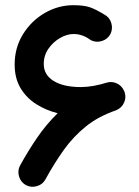

<svg xmlns="http://www.w3.org/2000/svg" viewBox="-20 -660 534 735"><path d="M78.6 48.3Q59.1 37.1 52.7 14.9Q46.4 -7.3 57.1 -26.9Q87.4 -82 122.3 -133.1Q157.2 -184.1 200.7 -226.6Q155.8 -237.8 118.4 -261.5Q81.1 -285.2 58.6 -322.8Q36.1 -360.4 36.1 -413.1Q36.1 -477.5 68.1 -529.1Q100.1 -580.6 151.6 -610.4Q203.1 -640.1 260.7 -640.1Q300.8 -640.1 323.7 -632.3Q346.7 -624.5 378.9 -604.5Q399.4 -594.2 406 -572Q412.6 -549.8 402.8 -529.8Q392.1 -509.8 369.9 -502.9Q347.7 -496.1 327.6 -506.3Q296.4 -529.8 261.7 -529.8Q236.3 -529.8 210 -514.6Q183.6 -499.5 165.5 -473.6Q147.5 -447.8 147.5 -415Q147.5 -373.5 185.3 -350.1Q223.1 -326.7 289.6 -326.7Q312.5 -326.7 338.4 -331.3Q364.3 -335.9 387.2 -343.3Q407.2 -349.6 426 -341.3Q444.8 -333 453.6 -314.9Q455.1 -312.5 456.1 -310.1Q457.5 -306.6 458 -303.7Q462.9 -286.1 455.6 -268.6Q446.3 -246.6 424.3 -237.8Q356.4 -214.4 308.6 -175.8Q260.7 -137.2 224.1 -85.9Q187.5 -34.7 153.8 26.9Q143.1 46.4 120.8 52.7Q98.6 59.1 78.6 48.3Z"/></svg>

Font: Mikhak-DS2-FD SemiBold
Style: Regular
Weight: 600
Designer: Amin Abedi
Version: Version 3.2